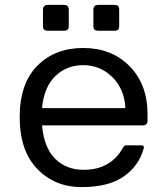

<svg xmlns="http://www.w3.org/2000/svg" viewBox="-20 -745 680 781"><path d="M131.6 -57.9C179.3 -8.5 239.4 16.1 312 16.1C384.6 16.1 441.6 1.8 482.9 -26.9C524.3 -55.5 551.6 -93.9 564.9 -142.1C566.9 -149.9 563.6 -153.8 555.2 -153.8H492.2C488 -153.8 483.9 -150.6 480 -144C446.8 -84.1 393.4 -54.2 319.8 -54.2C273.3 -54.2 234.9 -69.2 204.6 -99.1C174.3 -129.1 156.4 -174.3 150.9 -234.9H560.1C573.4 -234.9 580.1 -241.5 580.1 -254.9V-279.8C580.1 -361.2 555.7 -426.5 507.1 -475.8C458.4 -525.1 395.6 -549.8 318.6 -549.8C241.6 -549.8 179.3 -525.6 131.6 -477.3C83.9 -429 60.1 -359.3 60.1 -268.3C60.1 -177.3 83.9 -107.2 131.6 -57.9ZM150.9 -305.2C156.4 -362.5 174.5 -405.9 205.1 -435.5C235.7 -465.2 273.7 -480 319.1 -480C364.5 -480 403.6 -463.9 436.5 -431.9C469.4 -399.8 487.3 -357.6 490.2 -305.2ZM240.2 -725.1H174.8C161.5 -725.1 154.8 -718.4 154.8 -705.1V-640.1C154.8 -632.6 156.3 -627.4 159.4 -624.5C162.5 -621.6 167.6 -620.1 174.8 -620.1H240.2C247.4 -620.1 252.4 -621.6 255.4 -624.5C258.3 -627.4 259.8 -632.6 259.8 -640.1V-705.1C259.8 -718.4 253.3 -725.1 240.2 -725.1ZM359.9 -705.1V-640.1C359.9 -632.6 361.4 -627.4 364.5 -624.5C367.6 -621.6 372.7 -620.1 379.9 -620.1H444.8C452.3 -620.1 457.5 -621.6 460.4 -624.5C463.4 -627.4 464.8 -632.6 464.8 -640.1V-705.1C464.8 -712.2 463.4 -717.4 460.4 -720.5C457.5 -723.6 452.3 -725.1 444.8 -725.1H379.9C366.5 -725.1 359.9 -718.4 359.9 -705.1Z"/></svg>

Font: Numans
Style: Regular
Weight: 400
Designer: Jovanny Lemonad
Foundry: Jovanny Lemonad
Version: Version 001.001